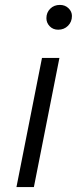

<svg xmlns="http://www.w3.org/2000/svg" viewBox="-20 -762 313 782"><path d="M151 -526H222L118 0H47ZM169 -688Q169 -711 184.5 -726.5Q200 -742 224 -742Q245 -742 259 -728.5Q273 -715 273 -697Q273 -673 257 -657Q241 -641 217 -641Q196 -641 182.5 -655Q169 -669 169 -688Z"/></svg>

Font: Montserrat Alternates
Style: Italic
Weight: 400
Italic angle: -11.3°
Designer: Julieta Ulanovsky
Foundry: Julieta Ulanovsky
Version: Version 7.200